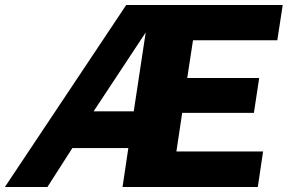

<svg xmlns="http://www.w3.org/2000/svg" viewBox="-56 -743 1144 763"><path d="M-36.5 0 445.5 -723H1067.5L1046 -583H711L688 -433H974L953 -294.5H668L645 -141H989.5L968.5 0H431L454 -154.5H231.5L132.5 0ZM316 -300.5H475.5L523 -614Z"/></svg>

Font: Public Sans Thin ExtraBold
Style: Italic
Weight: 800
Italic angle: -8°
Version: Version 2.001